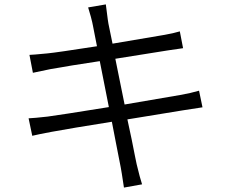

<svg xmlns="http://www.w3.org/2000/svg" viewBox="-20 -807 1040 869"><path d="M880.9 -396.5 896.5 -321.3 807.6 -307.6 556.6 -266.6Q566.4 -223.6 575.7 -177.2Q585 -130.9 590.8 -101.1Q596.7 -71.3 598.6 -63.5Q613.3 -2 623 27.3L541 42Q529.3 -36.1 526.4 -49.8Q524.4 -58.6 519 -87.4Q513.7 -116.2 503.9 -164.6Q494.1 -212.9 486.3 -255.9Q301.8 -226.6 211.9 -210Q149.4 -198.2 126 -192.4L109.4 -271.5Q134.8 -272.5 195.3 -279.3Q248 -286.1 472.7 -322.3L431.6 -530.3Q294.9 -509.8 208 -494.1Q177.7 -488.3 128.9 -477.5L113.3 -558.6Q125 -558.6 195.3 -565.4Q236.3 -569.3 418.9 -597.7Q414.1 -622.1 409.2 -647Q404.3 -671.9 401.4 -687Q398.4 -702.1 397.5 -706.1Q394.5 -721.7 378.9 -773.4L459 -787.1Q459 -785.2 467.8 -718.8Q467.8 -714.8 470.7 -700.2Q473.6 -685.5 479 -659.7Q484.4 -633.8 489.3 -609.4Q590.8 -626 725.6 -649.4Q764.6 -656.2 793.9 -665L808.6 -588.9Q805.7 -588.9 741.2 -579.1L502 -541L543.9 -334Q585.9 -340.8 794.9 -377Q844.7 -385.7 880.9 -396.5Z"/></svg>

Font: Gen Shin Gothic Normal
Style: Regular
Weight: 300
Designer: [Source Han Sans]
Ryoko NISHIZUKA  (kana & ideographs); Paul D. Hunt (Latin, Greek & Cyrillic); Wenlong ZHANG  (bopomofo
Version: Version 1.002.20150607